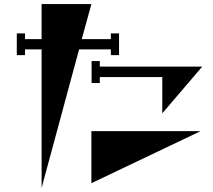

<svg xmlns="http://www.w3.org/2000/svg" viewBox="-20 -838 1040 937"><path d="M366 -597 183 79V-597H102V-569H62V-675H102V-647H183V-818H426L379 -647H521V-675H561V-569H521V-597ZM467 -513H967L772 -285V-462H467V-433H427V-540H467ZM426 56V-198H959Z"/></svg>

Font: Chokokutai
Style: Regular
Weight: 400
Designer: 108号,108go
Foundry: Font Zone 108
Version: Version 1.000; ttfautohint (v1.8.3)